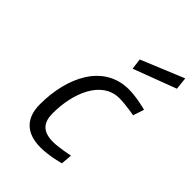

<svg xmlns="http://www.w3.org/2000/svg" viewBox="-219 -850 961 961"><g transform="rotate(45 261.0 -369.5)"><path d="M522 -682 515 -748 287 -654 294 -596ZM355 -510C176 -510 92 -334 92 -142C92 -45 145 9 247 9C310 9 379 -11 379 -11L384 -70C384 -70 311 -55 272 -55C197 -55 169 -91 169 -156C169 -296 226 -445 353 -445C396 -445 461 -433 461 -433L480 -491C480 -491 412 -510 355 -510Z"/></g></svg>

Font: RazerF5
Style: Italic
Weight: 400
Foundry: Razer Inc.
Version: Version 2